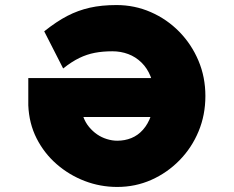

<svg xmlns="http://www.w3.org/2000/svg" viewBox="-20 -730 927 760"><path d="M444 10Q377 10 315.5 -13.5Q254 -37 204.5 -80Q155 -123 125 -182Q95 -241 92 -313V-421H730L739 -267H310Q318 -245 332.5 -227.5Q347 -210 364.5 -198Q382 -186 403 -179.5Q424 -173 444 -173Q474 -173 500 -183.5Q526 -194 546 -216.5Q566 -239 577.5 -272Q589 -305 589 -351Q589 -395 576 -427.5Q563 -460 540 -482.5Q517 -505 487.5 -516Q458 -527 425 -527Q387 -527 355.5 -521Q324 -515 294 -500.5Q264 -486 230 -459L155 -606Q204 -645 246.5 -667Q289 -689 335.5 -699.5Q382 -710 441 -710Q513 -710 577 -682Q641 -654 689.5 -604.5Q738 -555 765.5 -490Q793 -425 793 -350Q793 -275 766 -210Q739 -145 690.5 -95.5Q642 -46 579 -18Q516 10 444 10Z"/></svg>

Font: Lexend Mega ExtraBold
Style: Regular
Weight: 800
Designer: Bonnie Shaver-Troup, Thomas Jockin
Foundry: Lexend
Version: Version 1.007